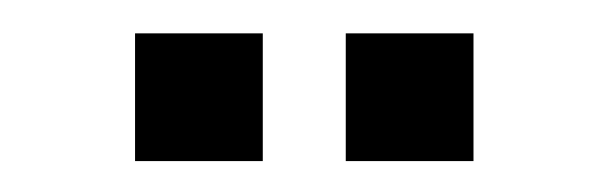

<svg xmlns="http://www.w3.org/2000/svg" viewBox="-20 -754 372 118"><path d="M192.5 -655V-733.5H271V-655ZM63 -655V-733.5H141.5V-655Z"/></svg>

Font: Big Shoulders Medium
Style: Regular
Weight: 500
Designer: Patric King
Foundry: XO Type Co
Version: Version 2.002